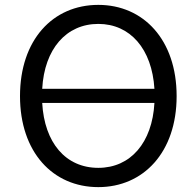

<svg xmlns="http://www.w3.org/2000/svg" viewBox="-20 -757 805 787"><path d="M383 10C568 10 704 -133 704 -363C704 -594 568 -737 383 -737C196 -737 62 -593 62 -363C62 -134 196 10 383 10ZM153 -335H613C604 -172 515 -69 383 -69C249 -69 162 -172 153 -335ZM153 -393C162 -557 252 -659 383 -659C514 -659 603 -556 613 -393Z"/></svg>

Font: Wafeq
Style: Regular
Weight: 400
Designer: Rasmus Andersson & Azza Alameddine
Foundry: Google & TypeTogether
Version: Version 3.000;FEAKit 1.0